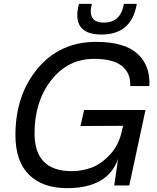

<svg xmlns="http://www.w3.org/2000/svg" viewBox="-20 -961 815 995"><path d="M159 -270Q159 -74 352 -74Q405 -74 455 -92.5Q505 -111 551.5 -161.5Q598 -212 613 -289L618 -309L397 -308L416 -391H734L650 0H572L592 -138Q539 14 327 14Q201 14 130.5 -55.5Q60 -125 60 -260Q60 -469 175.5 -606.5Q291 -744 478 -744Q625 -744 692.5 -682.5Q760 -621 754 -515H655Q658 -581 612.5 -618.5Q567 -656 468 -656Q332 -656 245.5 -545.5Q159 -435 159 -270ZM389 -941H456Q431 -844 518 -844Q606 -844 622 -941H689Q662 -782 506 -782Q348 -782 389 -941Z"/></svg>

Font: Nacelle
Style: Italic
Weight: 400
Italic angle: -12°
Designer: Sora Sagano
Foundry: Sora Sagano
Version: Version 1.000;FEAKit 1.0